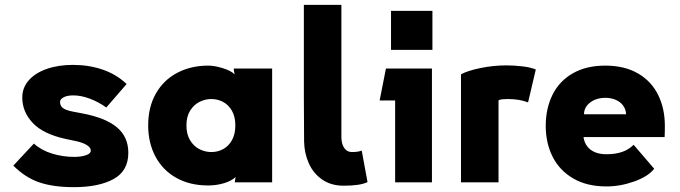

<svg xmlns="http://www.w3.org/2000/svg" viewBox="-20 -753 2810 793"><path d="M35 -69 120 -160Q151 -132 195.5 -118.5Q240 -105 286 -105Q316 -105 335.5 -112Q355 -119 355 -131Q355 -144 337.5 -154.5Q320 -165 290 -171L252 -179Q159 -199 115.5 -245Q72 -291 72 -350Q72 -391 99 -421.5Q126 -452 173.5 -468.5Q221 -485 282 -485Q347 -485 404 -465.5Q461 -446 503 -406L419 -309Q387 -332 351 -345.5Q315 -359 283 -359Q257 -359 242.5 -351Q228 -343 228 -332Q228 -316 239.5 -307Q251 -298 281 -292L318 -285Q415 -267 462.5 -227.5Q510 -188 510 -122Q510 -47 449 -13.5Q388 20 285 20Q201 20 143 0.5Q85 -19 35 -69Z M952 -235Q952 -271 938 -295.5Q924 -320 901.5 -332Q879 -344 853 -344Q828 -344 804.5 -332.5Q781 -321 765.5 -296.5Q750 -272 750 -235Q750 -198 765.5 -173Q781 -148 804.5 -136.5Q828 -125 853 -125Q879 -125 901.5 -137Q924 -149 938 -174Q952 -199 952 -235ZM949 -446 946 -462V-470H1104V0H950V-4L953 -22Q937 -6 905.5 3.5Q874 13 840 13Q764 13 708 -18.5Q652 -50 622 -106.5Q592 -163 592 -235Q592 -311 624 -367Q656 -423 712.5 -452.5Q769 -482 840 -482Q866 -482 900 -471.5Q934 -461 949 -446Z M1236 -168 1235 -348Q1235 -479 1235 -542.5Q1235 -606 1235 -733H1390Q1390 -461 1390 -189Q1390 -168 1395.5 -154Q1401 -140 1410.5 -132.5Q1420 -125 1434 -125Q1458 -125 1474 -131L1498 -1Q1468 14 1400 14Q1347 14 1310.5 -11.5Q1274 -37 1255.5 -78.5Q1237 -120 1236 -168Z M1766 -708V-547H1595V-708ZM1764 0H1612V-338H1548L1574 -470H1764Z M2077 -344Q2065 -344 2055.5 -343Q2046 -342 2039 -339V0H1884V-446Q1911 -461 1964.5 -472Q2018 -483 2072 -483Q2102 -483 2137 -479Q2172 -475 2193 -466L2161 -330Q2126 -344 2077 -344Z M2485 17Q2404 17 2347.5 -16Q2291 -49 2262.5 -105.5Q2234 -162 2234 -233Q2234 -305 2262 -361.5Q2290 -418 2345.5 -450Q2401 -482 2480 -482Q2559 -482 2614.5 -450Q2670 -418 2698 -361.5Q2726 -305 2726 -233Q2726 -204 2725 -187H2390Q2393 -165 2405 -149Q2417 -133 2437 -124.5Q2457 -116 2485 -116Q2522 -116 2549.5 -125.5Q2577 -135 2597 -155L2682 -56Q2657 -24 2599.5 -3.5Q2542 17 2485 17ZM2480 -349Q2456 -349 2436 -340.5Q2416 -332 2404 -316.5Q2392 -301 2392 -281H2566Q2565 -301 2554 -316.5Q2543 -332 2523.5 -340.5Q2504 -349 2480 -349Z"/></svg>

Font: Kreadon
Style: Regular
Weight: 400
Designer: kohakuno
Foundry: StudioGnu
Version: Version 1.000;Glyphs 3.1.2 (3151)